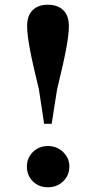

<svg xmlns="http://www.w3.org/2000/svg" viewBox="-20 -779 408 814"><path d="M183 15Q145 15 119.5 -10Q94 -35 94 -73Q94 -109 119.5 -134.5Q145 -160 183 -160Q221 -160 247.5 -134.5Q274 -109 274 -73Q274 -35 247.5 -10Q221 15 183 15ZM183 -759Q224 -759 248 -736Q272 -713 272 -669Q272 -633 260.5 -571.5Q249 -510 222 -400L199 -254H167L145 -400Q118 -510 106.5 -571.5Q95 -633 95 -669Q95 -713 118.5 -736Q142 -759 183 -759Z"/></svg>

Font: Noto Serif HK ExtraLight ExtraBold
Style: Regular
Weight: 800
Version: Version 2.003-H1;hotconv 1.1.1;makeotfexe 2.6.0